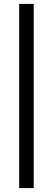

<svg xmlns="http://www.w3.org/2000/svg" viewBox="-20 -738 270 980"><path d="M78 222V-718H152V222Z"/></svg>

Font: Titillium Web
Style: Regular
Weight: 400
Version: Version 1.001;PS 57.000;hotconv 1.0.70;makeotf.lib2.5.55311